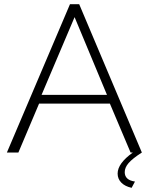

<svg xmlns="http://www.w3.org/2000/svg" viewBox="-20 -730 714 919"><path d="M610 169Q578 162 560.5 144Q543 126 543 101Q543 52 616 0H605L506 -234H167L68 0H13L315 -710H359L659 0Q614 29 595.5 50.5Q577 72 577 94Q577 132 626 139ZM179 -276H492L337 -648Z"/></svg>

Font: Raleway
Style: Light
Weight: 300
Designer: Matt McInerney, Pablo Impallari, Rodrigo Fuenzalida
Foundry: Matt McInerney, Pablo Impallari, Rodrigo Fuenzalida
Version: Version 3.000